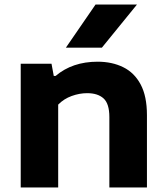

<svg xmlns="http://www.w3.org/2000/svg" viewBox="-20 -828 734 848"><path d="M71.5 0V-546.5H207.5L217.5 -492.5H225.5Q299.5 -555.5 411 -555.5Q475 -555.5 524.2 -531.2Q573.5 -507 601.2 -455Q629 -403 629 -319.5V0H463V-311Q463 -370 437.5 -393.2Q412 -416.5 365 -416.5Q331 -416.5 296.5 -404Q262 -391.5 237 -366V0ZM271 -617.5 402 -808H585L430 -617.5Z"/></svg>

Font: Encode Sans Expanded
Style: Bold
Weight: 700
Width: 7
Designer: Multiple Designers
Foundry: Impallari Type
Version: Version 3.000; ttfautohint (v1.8.3) -l 8 -r 50 -G 200 -x 14 